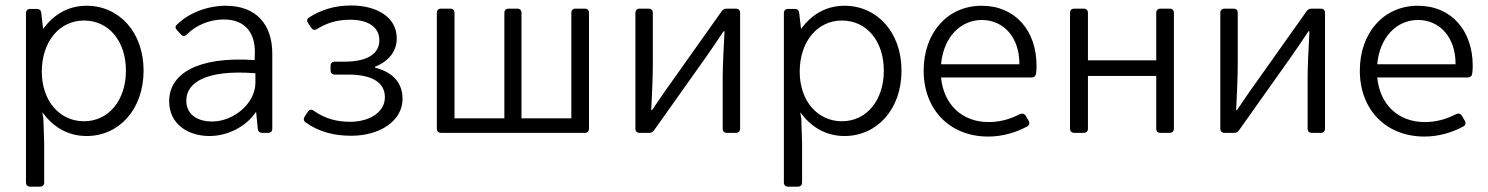

<svg xmlns="http://www.w3.org/2000/svg" viewBox="-20 -492 5512 711"><path d="M300.8 -470.7C229.5 -470.7 176.8 -435.5 139.6 -384.8L132.8 -444.3C131.8 -454.1 126 -459 116.2 -459H91.8C82 -459 76.2 -453.1 76.2 -443.4V183.6C76.2 193.4 82 199.2 91.8 199.2H127.9C137.7 199.2 143.6 193.4 143.6 183.6V38.1L140.6 -52.7L136.7 -76.2C174.8 -24.4 228.5 11.7 300.8 11.7C419.9 11.7 511.7 -85.9 511.7 -230.5C511.7 -374 419.9 -470.7 300.8 -470.7ZM291 -43C200.2 -43 134.8 -119.1 134.8 -226.6C134.8 -337.9 200.2 -416 291 -416C382.8 -416 446.3 -339.8 446.3 -230.5C446.3 -121.1 382.8 -43 291 -43Z M816.4 -470.7C747.1 -470.7 677.7 -443.4 634.8 -400.4C627.9 -394.5 628.9 -387.7 635.7 -379.9L650.4 -364.3C657.2 -356.4 665 -357.4 671.9 -364.3C705.1 -398.4 755.9 -419.9 808.6 -419.9C891.6 -419.9 924.8 -366.2 923.8 -296.9L922.9 -269.5C710 -284.2 606.4 -217.8 606.4 -117.2C606.4 -31.2 677.7 11.7 755.9 11.7C823.2 11.7 891.6 -23.4 926.8 -76.2H928.7L934.6 -14.6C935.5 -4.9 941.4 0 951.2 0H972.7C982.4 0 988.3 -5.9 988.3 -15.6V-293.9C988.3 -401.4 928.7 -470.7 816.4 -470.7ZM764.6 -42C718.8 -42 669.9 -62.5 669.9 -120.1C669.9 -184.6 741.2 -235.4 925.8 -220.7V-185.5C925.8 -110.4 846.7 -42 764.6 -42Z M1111.3 -39.1C1163.1 -2 1219.7 10.7 1281.2 10.7C1384.8 10.7 1470.7 -43 1470.7 -126C1470.7 -193.4 1424.8 -227.5 1369.1 -241.2V-245.1C1418.9 -264.6 1449.2 -301.8 1449.2 -349.6C1449.2 -431.6 1371.1 -471.7 1280.3 -471.7C1215.8 -471.7 1167 -454.1 1125 -427.7C1116.2 -421.9 1115.2 -414.1 1121.1 -406.2L1132.8 -388.7C1138.7 -380.9 1145.5 -378.9 1154.3 -384.8C1189.5 -406.2 1225.6 -418.9 1277.3 -418.9C1338.9 -418.9 1384.8 -394.5 1384.8 -342.8C1384.8 -293.9 1341.8 -263.7 1256.8 -263.7H1219.7C1210 -263.7 1204.1 -257.8 1204.1 -248V-231.4C1204.1 -221.7 1210 -215.8 1219.7 -215.8H1268.6C1355.5 -215.8 1405.3 -188.5 1405.3 -131.8C1405.3 -75.2 1346.7 -41 1276.4 -41C1228.5 -41 1184.6 -51.8 1141.6 -82C1133.8 -87.9 1126 -86.9 1120.1 -78.1L1108.4 -60.5C1103.5 -52.7 1103.5 -44.9 1111.3 -39.1Z M1597.7 -444.3V-15.6C1597.7 -5.9 1603.5 0 1613.3 0H2145.5C2155.3 0 2161.1 -5.9 2161.1 -15.6V-444.3C2161.1 -454.1 2155.3 -460 2145.5 -460H2111.3C2101.6 -460 2095.7 -454.1 2095.7 -444.3V-53.7H1911.1V-444.3C1911.1 -454.1 1905.3 -460 1895.5 -460H1863.3C1853.5 -460 1847.7 -454.1 1847.7 -444.3V-53.7H1663.1V-444.3C1663.1 -454.1 1657.2 -460 1647.5 -460H1613.3C1603.5 -460 1597.7 -454.1 1597.7 -444.3Z M2333 -444.3V-15.6C2333 -5.9 2338.9 0 2348.6 0H2383.8C2391.6 0 2397.5 -2.9 2402.3 -9.8L2592.8 -278.3C2612.3 -305.7 2640.6 -347.7 2659.2 -376H2663.1C2660.2 -315.4 2656.2 -254.9 2656.2 -205.1V-15.6C2656.2 -5.9 2662.1 0 2671.9 0H2705.1C2714.8 0 2720.7 -5.9 2720.7 -15.6V-444.3C2720.7 -454.1 2714.8 -460 2705.1 -460H2670.9C2663.1 -460 2657.2 -457 2652.3 -450.2L2461.9 -181.6C2442.4 -155.3 2414.1 -112.3 2394.5 -84H2391.6C2394.5 -143.6 2397.5 -205.1 2397.5 -254.9V-444.3C2397.5 -454.1 2391.6 -460 2381.8 -460H2348.6C2338.9 -460 2333 -454.1 2333 -444.3Z M3107.4 -470.7C3036.1 -470.7 2983.4 -435.5 2946.3 -384.8L2939.5 -444.3C2938.5 -454.1 2932.6 -459 2922.9 -459H2898.4C2888.7 -459 2882.8 -453.1 2882.8 -443.4V183.6C2882.8 193.4 2888.7 199.2 2898.4 199.2H2934.6C2944.3 199.2 2950.2 193.4 2950.2 183.6V38.1L2947.3 -52.7L2943.4 -76.2C2981.4 -24.4 3035.2 11.7 3107.4 11.7C3226.6 11.7 3318.4 -85.9 3318.4 -230.5C3318.4 -374 3226.6 -470.7 3107.4 -470.7ZM3097.7 -43C3006.8 -43 2941.4 -119.1 2941.4 -226.6C2941.4 -337.9 3006.8 -416 3097.7 -416C3189.5 -416 3252.9 -339.8 3252.9 -230.5C3252.9 -121.1 3189.5 -43 3097.7 -43Z M3818.4 -249C3818.4 -377.9 3740.2 -470.7 3615.2 -470.7C3488.3 -470.7 3400.4 -370.1 3400.4 -230.5C3400.4 -85.9 3497.1 13.7 3639.6 13.7C3695.3 13.7 3745.1 -2.9 3783.2 -23.4C3792 -28.3 3793.9 -36.1 3789.1 -44.9L3778.3 -63.5C3773.4 -71.3 3765.6 -73.2 3756.8 -69.3C3716.8 -48.8 3679.7 -40 3640.6 -40C3543 -40 3474.6 -104.5 3464.8 -205.1H3799.8C3808.6 -205.1 3815.4 -210 3816.4 -219.7C3818.4 -230.5 3818.4 -240.2 3818.4 -249ZM3754.9 -253.9H3464.8C3473.6 -352.5 3535.2 -418 3616.2 -418C3695.3 -418 3755.9 -354.5 3754.9 -253.9Z M3942.4 -444.3V-15.6C3942.4 -5.9 3948.2 0 3958 0H3993.2C4002.9 0 4008.8 -5.9 4008.8 -15.6V-210.9H4261.7V-15.6C4261.7 -5.9 4267.6 0 4277.3 0H4311.5C4321.3 0 4327.1 -5.9 4327.1 -15.6V-444.3C4327.1 -454.1 4321.3 -460 4311.5 -460H4277.3C4267.6 -460 4261.7 -454.1 4261.7 -444.3V-268.6H4008.8V-444.3C4008.8 -454.1 4002.9 -460 3993.2 -460H3958C3948.2 -460 3942.4 -454.1 3942.4 -444.3Z M4499 -444.3V-15.6C4499 -5.9 4504.9 0 4514.6 0H4549.8C4557.6 0 4563.5 -2.9 4568.4 -9.8L4758.8 -278.3C4778.3 -305.7 4806.6 -347.7 4825.2 -376H4829.1C4826.2 -315.4 4822.3 -254.9 4822.3 -205.1V-15.6C4822.3 -5.9 4828.1 0 4837.9 0H4871.1C4880.9 0 4886.7 -5.9 4886.7 -15.6V-444.3C4886.7 -454.1 4880.9 -460 4871.1 -460H4836.9C4829.1 -460 4823.2 -457 4818.4 -450.2L4627.9 -181.6C4608.4 -155.3 4580.1 -112.3 4560.5 -84H4557.6C4560.5 -143.6 4563.5 -205.1 4563.5 -254.9V-444.3C4563.5 -454.1 4557.6 -460 4547.9 -460H4514.6C4504.9 -460 4499 -454.1 4499 -444.3Z M5433.6 -249C5433.6 -377.9 5355.5 -470.7 5230.5 -470.7C5103.5 -470.7 5015.6 -370.1 5015.6 -230.5C5015.6 -85.9 5112.3 13.7 5254.9 13.7C5310.5 13.7 5360.4 -2.9 5398.4 -23.4C5407.2 -28.3 5409.2 -36.1 5404.3 -44.9L5393.6 -63.5C5388.7 -71.3 5380.9 -73.2 5372.1 -69.3C5332 -48.8 5294.9 -40 5255.9 -40C5158.2 -40 5089.8 -104.5 5080.1 -205.1H5415C5423.8 -205.1 5430.7 -210 5431.6 -219.7C5433.6 -230.5 5433.6 -240.2 5433.6 -249ZM5370.1 -253.9H5080.1C5088.9 -352.5 5150.4 -418 5231.4 -418C5310.5 -418 5371.1 -354.5 5370.1 -253.9Z"/></svg>

Font: Ed Sans Neue Light
Style: Regular
Weight: 300
Designer: Stephen Hutchings
Version: Version 1.004;PS 001.004;hotconv 1.0.88;makeotf.lib2.5.64775